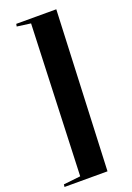

<svg xmlns="http://www.w3.org/2000/svg" viewBox="-188 -873 799 1158"><g transform="rotate(-20 211.5 -294.0)"><path d="M162 -778 74 -790 77 -806H334L290 218H14L16 202L125 190Z"/></g></svg>

Font: Literata 72pt ExtraBold
Style: Italic
Weight: 800
Italic angle: -2°
Designer: Latin by Veronika Burian and Jose Scaglione. Greek by Irene Vlachou. Cyrillic by Vera Evstafieva
Foundry: TypeTogether
Version: Version 3.002